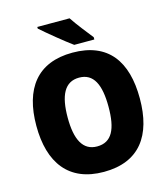

<svg xmlns="http://www.w3.org/2000/svg" viewBox="-133 -1030 999 1144"><g transform="rotate(-15 366.0 -458.5)"><path d="M404 -927H205V-917C245 -881 344 -800 390 -767H514V-781C487 -815 432 -884 404 -927ZM685 -358C685 -587 587 -725 367 -725C149 -725 47 -587 47 -359C47 -130 150 10 366 10C586 10 685 -130 685 -358ZM240 -358C240 -494 277 -571 367 -571C456 -571 492 -495 492 -358C492 -221 457 -147 366 -147C278 -147 240 -223 240 -358Z"/></g></svg>

Font: Noto Sans Thai SemCond Blk
Style: Regular
Weight: 900
Width: 4
Designer: Monotype Design Team
Foundry: Monotype Imaging Inc.
Version: Version 2.002